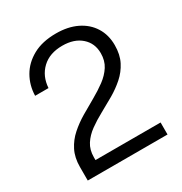

<svg xmlns="http://www.w3.org/2000/svg" viewBox="-171 -858 929 982"><g transform="rotate(-30 293.0 -366.5)"><path d="M64 0V-52.5V-80Q64 -135.5 84.8 -176.2Q105.5 -217 139.8 -247.2Q174 -277.5 215 -301.8Q256 -326 296.8 -349Q337.5 -372 371.8 -397.2Q406 -422.5 426.8 -454.8Q447.5 -487 447.5 -531Q447.5 -590 406.2 -626.2Q365 -662.5 295.5 -662.5Q220 -662.5 175.5 -620.2Q131 -578 126.5 -510H47.5Q49 -571 78 -621.5Q107 -672 162.5 -702.5Q218 -733 299 -733Q369 -733 421 -707.8Q473 -682.5 501.5 -637Q530 -591.5 530 -531Q530 -475 509.2 -434.8Q488.5 -394.5 454.8 -364.8Q421 -335 380.8 -311.5Q340.5 -288 299.8 -266Q259 -244 225.2 -219.5Q191.5 -195 171 -163.2Q150.5 -131.5 150.5 -87.5V-71H535V0Z"/></g></svg>

Font: Public Sans Thin Light
Style: Regular
Weight: 300
Version: Version 1.007